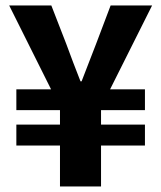

<svg xmlns="http://www.w3.org/2000/svg" viewBox="-20 -674 583 694"><path d="M196.8 0V-147.9H39.1V-223.6H196.8V-275.9H39.1V-351.1H164.6L13.2 -654.3H165.5L219.2 -516.1Q231.9 -481.9 244.6 -448Q257.3 -414.1 271 -379.9H274.9Q288.1 -414.6 301.3 -448.2Q314.5 -481.9 327.6 -516.1L379.9 -654.3H529.8L377.9 -351.1H503.9V-275.9H345.2V-223.6H503.9V-147.9H345.2V0Z"/></svg>

Font: Akatab Black
Style: Regular
Weight: 900
Designer: SIL Global
Foundry: SIL Global
Version: Version 4.000